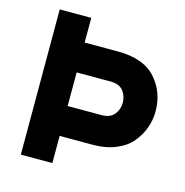

<svg xmlns="http://www.w3.org/2000/svg" viewBox="-104 -797 861 894"><g transform="rotate(15 326.5 -350.0)"><path d="M75 0V-700H227V-581H387Q511 -581 570 -515.5Q629 -450 629 -356Q629 -315 615 -276.5Q601 -238 573.5 -204.5Q546 -171 497.5 -151Q449 -131 387 -131H227V0ZM391 -275Q431 -275 451 -299Q471 -323 471 -356Q471 -388 452 -412.5Q433 -437 391 -437H227V-275Z"/></g></svg>

Font: Overpass Heavy
Style: Regular
Weight: 900
Designer: Delve Withrington, Thomas Jockin
Foundry: Delve Fonts
Version: Version 3.000;DELV;Overpass